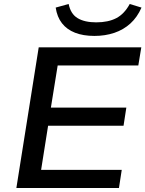

<svg xmlns="http://www.w3.org/2000/svg" viewBox="-20 -942 729 962"><path d="M62 0 174 -705H688L673 -614H269L235 -403H613L599 -312H221L186 -91H590L576 0ZM453 -762Q397 -762 356 -778Q315 -794 290.5 -825.5Q266 -857 259 -904L324 -922Q334 -872 369 -851Q404 -830 462 -830Q522 -830 562.5 -851Q603 -872 630 -922L689 -904Q668 -856 633.5 -824.5Q599 -793 553 -777.5Q507 -762 453 -762Z"/></svg>

Font: Nunito Sans 10pt SemiExpanded SemiBold
Style: Italic
Weight: 600
Width: 6
Italic angle: -9°
Designer: Vernon Adams
Foundry: Vernon Adams
Version: Version 3.101;gftools[0.9.27]